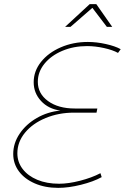

<svg xmlns="http://www.w3.org/2000/svg" viewBox="-20 -906 604 929"><path d="M523 -776H497L427 -868L321 -776H295L414 -886H446ZM564 -668 551 -650Q526 -664 483.5 -673.5Q441 -683 401 -683Q336 -683 281.5 -660Q227 -637 195 -597.5Q163 -558 163 -510Q163 -453 212.5 -417Q262 -381 342 -381H451L447 -361H338Q264 -361 201 -335Q138 -309 101 -264Q64 -219 64 -164Q64 -122 89.5 -88.5Q115 -55 160.5 -36Q206 -17 266 -17Q311 -17 367.5 -31.5Q424 -46 466 -68L472 -49Q432 -27 372 -12Q312 3 262 3Q198 3 148.5 -18.5Q99 -40 71.5 -77Q44 -114 44 -161Q44 -213 75 -259Q106 -305 158 -335Q210 -365 272 -371Q214 -379 178.5 -417.5Q143 -456 143 -508Q143 -562 178.5 -606.5Q214 -651 274 -677Q334 -703 405 -703Q447 -703 492 -693Q537 -683 564 -668Z"/></svg>

Font: TypoPRO Montserrat Alternates
Style: Italic
Weight: 250
Italic angle: -11.3°
Designer: Julieta Ulanovsky
Foundry: Julieta Ulanovsky
Version: Version 6.001